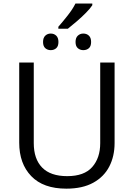

<svg xmlns="http://www.w3.org/2000/svg" viewBox="-20 -1073 769 1102"><path d="M637.7 -713.9V-252Q637.7 -176.3 607.2 -117.2Q576.7 -58.1 515.1 -24.2Q453.6 9.8 360.8 9.8Q228.5 9.8 159.4 -62Q90.3 -133.8 90.3 -253.9V-713.9H173.8V-251.5Q173.8 -160.6 221.9 -111.3Q270 -62 365.7 -62Q463.4 -62 509.3 -114.3Q555.2 -166.5 555.2 -251V-713.9ZM314.9 -908.2V-919.4Q339.4 -947.3 367.9 -983.4Q396.5 -1019.5 413.1 -1052.7H509.8V-1043Q498 -1024.4 473.6 -999.8Q449.2 -975.1 421.1 -950.9Q393.1 -926.8 369.6 -908.2ZM271 -785.2Q252.9 -785.2 240 -796.4Q227.1 -807.6 227.1 -832Q227.1 -856.4 240 -868.4Q252.9 -880.4 271 -880.4Q290 -880.4 302.7 -868.4Q315.4 -856.4 315.4 -832Q315.4 -807.6 302.7 -796.4Q290 -785.2 271 -785.2ZM458 -785.2Q439.9 -785.2 426.8 -796.4Q413.6 -807.6 413.6 -832Q413.6 -856.4 426.8 -868.4Q439.9 -880.4 458 -880.4Q477.5 -880.4 490.2 -868.4Q502.9 -856.4 502.9 -832Q502.9 -807.6 490.2 -796.4Q477.5 -785.2 458 -785.2Z"/></svg>

Font: Open Sans
Style: Regular
Weight: 400
Designer: Monotype Design Team
Foundry: Monotype Imaging Inc.
Version: Version 3.000; ttfautohint (v1.8.4)